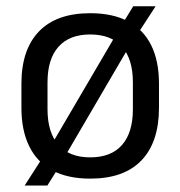

<svg xmlns="http://www.w3.org/2000/svg" viewBox="-20 -542 560 596"><path d="M260 12.5Q190 12.5 142.5 -13Q95 -38.5 70.8 -87.8Q46.5 -137 46.5 -207.5V-282Q46.5 -388 101 -444.5Q155.5 -501 260 -501Q330 -501 377.5 -475.8Q425 -450.5 449.2 -401.8Q473.5 -353 473.5 -282V-207.5Q473.5 -101 419.2 -44.2Q365 12.5 260 12.5ZM56.5 34 116.5 -59.5 134.5 -83.5 347 -446 358 -464.5 393.5 -522.5H463L406.5 -435.5L388.5 -410.5L177.5 -49.5L166 -28.5L127 34ZM260 -53.5Q325 -53.5 358.8 -92Q392.5 -130.5 392.5 -203V-286.5Q392.5 -358.5 358.8 -396.8Q325 -435 260 -435Q195.5 -435 161.5 -396.8Q127.5 -358.5 127.5 -286.5V-203Q127.5 -130.5 161.5 -92Q195.5 -53.5 260 -53.5Z"/></svg>

Font: Anek Gujarati Medium
Style: Regular
Weight: 400
Version: Version 1.003